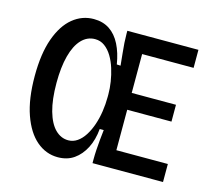

<svg xmlns="http://www.w3.org/2000/svg" viewBox="-100 -792 1017 926"><g transform="rotate(15 409.0 -328.5)"><path d="M262 16Q203 16 156 -24Q109 -64 81.5 -142Q54 -220 54 -334Q54 -446 81 -521.5Q108 -597 154.5 -635Q201 -673 259 -673Q305 -673 338 -651Q371 -629 392 -587.5Q413 -546 422 -490L441 -489Q438 -522 435 -549Q432 -576 430.5 -600Q429 -624 429 -645V-660H527V0H432V-18Q432 -41 433.5 -66Q435 -91 437.5 -116.5Q440 -142 443 -168H423Q418 -113 397 -72Q376 -31 342.5 -7.5Q309 16 262 16ZM465 0V-90H784V0ZM290 -76Q314 -76 334.5 -90Q355 -104 371 -129Q387 -154 398 -186Q409 -218 414.5 -254.5Q420 -291 420 -328V-341Q420 -370 415 -402.5Q410 -435 400 -467Q390 -499 374.5 -524.5Q359 -550 338 -565.5Q317 -581 290 -581Q251 -581 222.5 -551Q194 -521 179 -464.5Q164 -408 164 -329Q164 -246 180 -189.5Q196 -133 224.5 -104.5Q253 -76 290 -76ZM465 -292V-376H748V-292ZM465 -570V-660H784V-570Z"/></g></svg>

Font: Bricolage Grotesque SemiCondensed Medium
Style: Regular
Weight: 500
Width: 4
Designer: Mathieu Triay
Foundry: Atelier Triay
Version: Version 1.001;gftools[0.9.33.dev8+g029e19f]